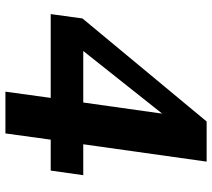

<svg xmlns="http://www.w3.org/2000/svg" viewBox="-57 -725 782 708"><g transform="rotate(90 334.0 -371.0)"><path d="M472 0 495 -167H609L626 -287H512L576 -742H428L48 -284L32 -167H341L318 0ZM168 -287 399 -578 358 -287Z"/></g></svg>

Font: Cheyenne Sans
Style: Bold Italic
Weight: 700
Italic angle: -8.13011°
Designer: The Public Sans project authors (U.S. Web Design System), Libre Franklin designed by Pablo Impallari and Rodrigo Fuenzal
Foundry: The Cheyenne Sans Project Authors
Version: Version 2.007